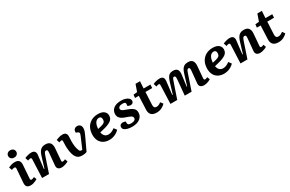

<svg xmlns="http://www.w3.org/2000/svg" viewBox="177 -2258 5658 3749"><g transform="rotate(-30 3005.5 -383.5)"><path d="M107 -699Q107 -734 131.5 -757.5Q156 -781 197 -781Q237 -781 262.5 -758Q288 -735 288 -699Q288 -663 263 -640Q238 -617 199 -617Q157 -617 132 -639.5Q107 -662 107 -699ZM126 -406Q128 -447 100 -447Q74 -447 35 -432L12 -500Q33 -511 73.5 -524Q114 -537 161 -537Q218 -537 247.5 -506Q277 -475 272 -409L251 -118Q249 -97 254 -86Q259 -75 277 -75Q300 -75 338 -96L362 -38Q347 -27 322.5 -15Q298 -3 268 5.5Q238 14 208 14Q145 14 121.5 -16.5Q98 -47 103 -104Z M1059 -34Q1045 -23 1018.5 -12Q992 -1 962 6.5Q932 14 906 14Q853 14 828 -12Q803 -38 807 -86L833 -366Q836 -398 829 -412.5Q822 -427 803 -427Q777 -427 764 -405Q751 -383 733 -328L623 0H467L484 -411Q485 -447 458 -447Q448 -447 434 -443Q420 -439 401 -432L379 -501Q390 -507 415 -515.5Q440 -524 470.5 -530.5Q501 -537 529 -537Q584 -537 605.5 -508Q627 -479 621 -431L586 -135L597 -132L674 -384Q697 -459 735.5 -498Q774 -537 849 -537Q922 -537 953.5 -495.5Q985 -454 979 -379L958 -120Q955 -94 961 -85Q967 -76 984 -76Q994 -76 1009 -81Q1024 -86 1036 -93Z M1370 12Q1319 12 1286 -5Q1253 -22 1230 -60Q1213 -87 1201.5 -128Q1190 -169 1184 -217Q1178 -265 1178 -313Q1178 -341 1179.5 -370Q1181 -399 1181 -417Q1181 -435 1175.5 -441Q1170 -447 1159 -447Q1149 -447 1133 -442.5Q1117 -438 1107 -433L1086 -501Q1113 -513 1153 -525Q1193 -537 1236 -537Q1282 -537 1304.5 -513Q1327 -489 1327 -445Q1327 -419 1324.5 -390Q1322 -361 1322 -333Q1322 -266 1329.5 -218Q1337 -170 1351 -132Q1360 -105 1370 -94.5Q1380 -84 1397 -84H1422L1531 -338Q1548 -376 1544 -395Q1540 -414 1515 -424L1480 -437Q1474 -484 1499 -510.5Q1524 -537 1564 -537Q1603 -537 1628 -512.5Q1653 -488 1653 -442Q1653 -405 1641.5 -373Q1630 -341 1611 -300L1473 -6Q1449 4 1422 8Q1395 12 1370 12Z M2033 -537Q2119 -537 2165.5 -500.5Q2212 -464 2212 -403Q2212 -333 2158 -294Q2104 -255 2003 -229L1897 -202Q1903 -156 1933 -121.5Q1963 -87 2018 -87Q2088 -87 2161 -145L2207 -84Q2171 -42 2110 -14Q2049 14 1981 14Q1907 14 1852.5 -16Q1798 -46 1768.5 -101Q1739 -156 1739 -232Q1739 -326 1775.5 -394Q1812 -462 1878 -499.5Q1944 -537 2033 -537ZM2069 -401Q2069 -464 2014 -464Q1965 -464 1932.5 -419Q1900 -374 1894 -282L1973 -301Q2021 -312 2045 -333Q2069 -354 2069 -401Z M2513 -54Q2555 -54 2583 -70Q2611 -86 2611 -117Q2611 -148 2581.5 -165.5Q2552 -183 2503 -200Q2457 -214 2416 -233Q2375 -252 2349.5 -284Q2324 -316 2324 -370Q2324 -409 2346.5 -448Q2369 -487 2420.5 -512.5Q2472 -538 2559 -538Q2607 -538 2649 -525Q2691 -512 2718 -487.5Q2745 -463 2745 -427Q2745 -401 2727.5 -384Q2710 -367 2682 -367Q2660 -367 2640 -374Q2620 -381 2611 -390L2616 -415Q2622 -442 2608.5 -457Q2595 -472 2552 -472Q2499 -472 2476 -454.5Q2453 -437 2453 -412Q2453 -385 2481 -367.5Q2509 -350 2559 -334Q2600 -319 2641 -301Q2682 -283 2709.5 -252.5Q2737 -222 2737 -169Q2737 -86 2672 -36Q2607 14 2497 14Q2443 14 2397.5 3Q2352 -8 2325 -30Q2298 -52 2298 -85Q2298 -119 2319.5 -136Q2341 -153 2371 -153Q2391 -153 2407.5 -148Q2424 -143 2433 -139V-108Q2433 -80 2449 -67Q2465 -54 2513 -54Z M2828 -517 2912 -525 2967 -681H3068L3058 -523H3211L3207 -446H3055L3041 -166Q3039 -128 3052 -107Q3065 -86 3102 -86Q3130 -86 3154.5 -98Q3179 -110 3203 -129L3245 -73Q3214 -37 3162 -11.5Q3110 14 3048 14Q2965 14 2927 -26Q2889 -66 2892 -138L2905 -446H2820Z M3716 -353Q3719 -392 3712.5 -409Q3706 -426 3685 -426Q3673 -426 3664.5 -417.5Q3656 -409 3647 -385.5Q3638 -362 3623 -319L3514 0H3361L3376 -410Q3377 -431 3371 -439Q3365 -447 3349 -447Q3338 -447 3323.5 -441.5Q3309 -436 3294 -431L3272 -501Q3299 -514 3340 -525Q3381 -536 3422 -536Q3476 -536 3497.5 -507.5Q3519 -479 3513 -426L3479 -135L3491 -133L3563 -373Q3580 -429 3599.5 -465Q3619 -501 3648.5 -518.5Q3678 -536 3724 -536Q3795 -536 3821 -497.5Q3847 -459 3837 -384L3804 -135L3814 -133L3886 -368Q3901 -419 3921 -456.5Q3941 -494 3974 -515Q4007 -536 4061 -536Q4135 -536 4163.5 -494Q4192 -452 4186 -382L4164 -123Q4162 -100 4167 -88Q4172 -76 4191 -76Q4202 -76 4216 -81Q4230 -86 4243 -93L4267 -34Q4249 -21 4223 -10Q4197 1 4169 7.5Q4141 14 4119 14Q4066 14 4037.5 -11Q4009 -36 4014 -88L4040 -360Q4043 -397 4037 -411.5Q4031 -426 4012 -426Q3997 -426 3987 -415.5Q3977 -405 3967 -379.5Q3957 -354 3942 -308L3838 0H3684Z M4619 -537Q4705 -537 4751.5 -500.5Q4798 -464 4798 -403Q4798 -333 4744 -294Q4690 -255 4589 -229L4483 -202Q4489 -156 4519 -121.5Q4549 -87 4604 -87Q4674 -87 4747 -145L4793 -84Q4757 -42 4696 -14Q4635 14 4567 14Q4493 14 4438.5 -16Q4384 -46 4354.5 -101Q4325 -156 4325 -232Q4325 -326 4361.5 -394Q4398 -462 4464 -499.5Q4530 -537 4619 -537ZM4655 -401Q4655 -464 4600 -464Q4551 -464 4518.5 -419Q4486 -374 4480 -282L4559 -301Q4607 -312 4631 -333Q4655 -354 4655 -401Z M5533 -34Q5519 -23 5492.5 -12Q5466 -1 5436 6.5Q5406 14 5380 14Q5327 14 5302 -12Q5277 -38 5281 -86L5307 -366Q5310 -398 5303 -412.5Q5296 -427 5277 -427Q5251 -427 5238 -405Q5225 -383 5207 -328L5097 0H4941L4958 -411Q4959 -447 4932 -447Q4922 -447 4908 -443Q4894 -439 4875 -432L4853 -501Q4864 -507 4889 -515.5Q4914 -524 4944.5 -530.5Q4975 -537 5003 -537Q5058 -537 5079.5 -508Q5101 -479 5095 -431L5060 -135L5071 -132L5148 -384Q5171 -459 5209.5 -498Q5248 -537 5323 -537Q5396 -537 5427.5 -495.5Q5459 -454 5453 -379L5432 -120Q5429 -94 5435 -85Q5441 -76 5458 -76Q5468 -76 5483 -81Q5498 -86 5510 -93Z M5575 -517 5659 -525 5714 -681H5815L5805 -523H5958L5954 -446H5802L5788 -166Q5786 -128 5799 -107Q5812 -86 5849 -86Q5877 -86 5901.5 -98Q5926 -110 5950 -129L5992 -73Q5961 -37 5909 -11.5Q5857 14 5795 14Q5712 14 5674 -26Q5636 -66 5639 -138L5652 -446H5567Z"/></g></svg>

Font: Literata 7pt
Style: Bold Italic
Weight: 700
Italic angle: -2°
Designer: Latin by Veronika Burian and Jose Scaglione. Greek by Irene Vlachou. Cyrillic by Vera Evstafieva
Foundry: TypeTogether
Version: Version 3.002